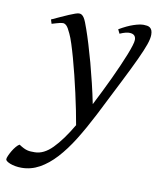

<svg xmlns="http://www.w3.org/2000/svg" viewBox="-168 -522 701 831"><g transform="rotate(10 182.5 -106.5)"><path d="M436 -419.9Q436 -403.3 427 -377.2Q418 -351.1 397.7 -307.4Q377.4 -263.7 344.5 -198.7Q311.5 -133.8 264.2 -40Q231.4 23.9 199 76.2Q166.5 128.4 132.3 165.8Q98.1 203.1 61 223.6Q23.9 244.1 -17.6 244.1Q-32.2 244.1 -45.2 241.7Q-58.1 239.3 -67.6 235.6Q-77.1 231.9 -82.8 227.5Q-88.4 223.1 -88.4 219.2Q-88.4 213.4 -83.7 202.9Q-79.1 192.4 -72.3 180.9Q-65.4 169.4 -57.4 159.9Q-49.3 150.4 -42.5 147Q-30.8 154.8 -21.7 159.2Q-12.7 163.6 -4.9 165.5Q2.9 167.5 10.7 167.7Q18.6 168 27.3 168Q66.9 168 104.7 129.6Q142.6 91.3 183.6 21.5Q178.7 -6.8 171.6 -42.5Q164.6 -78.1 156 -115.7Q147.5 -153.3 138.2 -191.2Q128.9 -229 119.6 -262.2Q110.4 -295.4 101.8 -322Q93.3 -348.6 85.9 -363.8Q74.7 -388.7 66.9 -396.2Q59.1 -403.8 50.8 -403.8Q46.4 -403.8 38.3 -402.1Q30.3 -400.4 22.5 -397.9Q13.2 -395.5 2.9 -392.1L-2.9 -410.2Q17.6 -419.4 36.1 -428Q54.7 -436.5 69.6 -442.9Q84.5 -449.2 95.7 -453.1Q106.9 -457 112.8 -457Q119.6 -457 124.8 -453.6Q129.9 -450.2 134.8 -442.9Q139.6 -435.5 144.3 -423.6Q148.9 -411.6 154.8 -395Q164.1 -368.7 175 -332.8Q186 -296.9 197.3 -255.4Q208.5 -213.9 219.2 -169.2Q230 -124.5 238.8 -80.6Q254.4 -111.3 270.3 -143.3Q286.1 -175.3 300.8 -206.5Q315.4 -237.8 327.9 -266.4Q340.3 -294.9 349.9 -318.8Q359.4 -342.8 364.7 -360.1Q370.1 -377.4 370.1 -386.2Q370.1 -410.6 344.2 -412.1Q328.6 -413.6 299.8 -400.9L291 -418.9Q326.2 -439.5 352.8 -448.2Q379.4 -457 396 -457Q404.3 -457 411.6 -455.8Q418.9 -454.6 424.3 -450.7Q429.7 -446.8 432.9 -439.5Q436 -432.1 436 -419.9Z"/></g></svg>

Font: Gentium Plus Viet
Style: Italic
Weight: 400
Italic angle: -8°
Designer: J. Victor Gaultney, Annie Olsen, Iska Routamaa, Becca Hirsbrunner
Foundry: SIL International
Version: Version 5.000